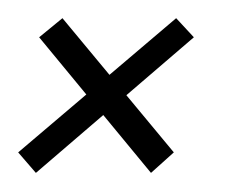

<svg xmlns="http://www.w3.org/2000/svg" viewBox="-20 -340 247 206"><path d="M142 -154.5 166.5 -176.5 47 -320.5 22 -300ZM18.5 -154.5 188 -300 169 -320.5 -0.5 -176.5Z"/></svg>

Font: Anybody SemiExpanded ExtraLight
Style: Italic
Weight: 250
Width: 6
Italic angle: -10°
Version: Version 1.113;gftools[0.9.25]